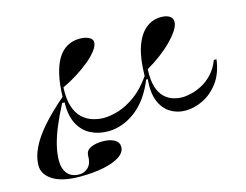

<svg xmlns="http://www.w3.org/2000/svg" viewBox="-100 -677 1347 1052"><g transform="rotate(-15 574.0 -150.5)"><path d="M234 215Q134 215 81 182Q28 149 28 97Q28 50 53 -2Q78 -54 128.5 -111.5Q179 -169 253 -232Q255 -303 267 -356Q279 -409 300.5 -444.5Q322 -480 353.5 -498Q385 -516 425 -516Q457 -516 477.5 -505.5Q498 -495 498 -477Q498 -457 479 -431.5Q460 -406 427.5 -379Q395 -352 354.5 -326.5Q314 -301 271 -281Q268 -215 282 -172Q296 -129 322.5 -105Q349 -81 380.5 -71.5Q412 -62 442 -62Q481 -62 527.5 -76.5Q574 -91 623 -126.5Q672 -162 717 -226Q718 -325 739.5 -388.5Q761 -452 799 -483.5Q837 -515 886 -515Q917 -515 934.5 -503.5Q952 -492 952 -471Q952 -450 934 -422.5Q916 -395 886.5 -365.5Q857 -336 819.5 -308Q782 -280 743 -258Q740 -197 752 -158Q764 -119 786.5 -97.5Q809 -76 835.5 -68Q862 -60 886 -60Q910 -60 940.5 -67.5Q971 -75 1002.5 -92Q1034 -109 1061.5 -139Q1089 -169 1106 -213H1121Q1111 -135 1073.5 -84.5Q1036 -34 985.5 -9.5Q935 15 885 15Q838 15 799.5 -9Q761 -33 741.5 -81.5Q722 -130 729 -205H720Q675 -95 601.5 -40Q528 15 445 15Q393 15 349 -7Q305 -29 279.5 -76.5Q254 -124 256 -200H242Q209 -137 187 -83.5Q165 -30 154 15.5Q143 61 143 101Q143 148 166 175Q189 202 232 202Q263 202 284 180.5Q305 159 305 116Q305 87 332.5 73.5Q360 60 401 60Q443 60 468 74.5Q493 89 493 115Q493 146 459.5 168.5Q426 191 367.5 203Q309 215 234 215Z"/></g></svg>

Font: Kalnia Expanded
Style: Regular
Weight: 400
Width: 7
Designer: Frida Medrano
Foundry: Frida Medrano
Version: Version 1.105